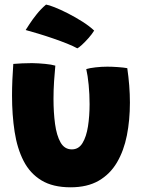

<svg xmlns="http://www.w3.org/2000/svg" viewBox="-20 -787 629 838"><path d="M356.5 -485.5Q370.5 -490 396.8 -493Q423 -496 448.5 -496Q469 -496 494 -494.2Q519 -492.5 535.5 -489.5Q541 -452 544 -414Q547 -376 547 -339Q547 -263 533.8 -196Q520.5 -129 490.5 -78Q460.5 -27 410.8 1.8Q361 30.5 288 30.5Q210.5 30.5 160.8 0.2Q111 -30 83 -84.5Q55 -139 43.8 -212Q32.5 -285 32.5 -370.5Q32.5 -403.5 34 -438.2Q35.5 -473 38 -508Q53 -509.5 76.8 -510.5Q100.5 -511.5 120 -511.5Q148.5 -511 176.8 -508.2Q205 -505.5 221.5 -500.5Q218.5 -470 216 -432.2Q213.5 -394.5 213.5 -355.5Q213.5 -297 220.2 -246.5Q227 -196 244.2 -165.5Q261.5 -135 293.5 -135Q323.5 -135 340.2 -162.8Q357 -190.5 364 -235.5Q371 -280.5 371 -332.5Q371 -375.5 367 -416.5Q363 -457.5 356.5 -485.5ZM181 -767Q192.5 -765.5 218.5 -755.2Q244.5 -745 276.8 -728.5Q309 -712 339.8 -692.5Q370.5 -673 391 -653.5Q381.5 -638 366.5 -621Q351.5 -604 337.5 -591.2Q323.5 -578.5 317.5 -576Q300.5 -585.5 272.5 -596.8Q244.5 -608 211.8 -619.2Q179 -630.5 147.5 -640Q116 -649.5 92 -656Q96 -662 108.5 -681.5Q121 -701 139.8 -724.5Q158.5 -748 181 -767Z"/></svg>

Font: Grandstander ExtraBold
Style: Regular
Weight: 800
Designer: Tyler Finck
Foundry: Etcetera Type Co
Version: Version 1.200; ttfautohint (v1.8.3)